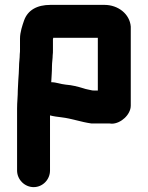

<svg xmlns="http://www.w3.org/2000/svg" viewBox="-20 -708 606 787"><path d="M193 -436C193 -451 196 -468 196 -482C197 -489 197 -495 197 -501V-548C197 -549 197 -549 198 -550V-553H381V-337H365C362 -337 358 -337 355 -338C343 -341 333 -342 322 -346C299 -353 276 -359 250 -361C228 -363 211 -371 190 -371C191 -394 193 -412 193 -436ZM408 -688H187C131 -688 94 -666 79 -625C72 -605 62 -576 62 -550V-505C62 -499 62 -493 61 -486C61 -469 58 -452 58 -434C58 -415 56 -399 55 -379L53 -339C53 -312 50 -290 50 -263V-9C50 28 81 59 118 59C155 59 185 28 185 -9V-235C200 -231 216 -229 233 -227C275 -222 311 -208 354 -202H420C426 -202 432 -202 438 -201C475 -201 516 -238 516 -275V-599C512 -650 465 -688 408 -688Z"/></svg>

Font: Electronic
Style: UltThk
Weight: 900
Version: Version 1.011